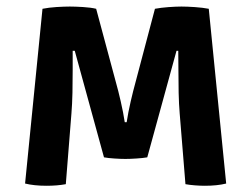

<svg xmlns="http://www.w3.org/2000/svg" viewBox="-20 -576 788 601"><path d="M113 -548.5Q133 -552.5 157.2 -554Q181.5 -555.5 198.5 -555.5Q215 -555.5 239.8 -554Q264.5 -552.5 281 -548.5L344 -314Q349.5 -295 357.8 -259.2Q366 -223.5 370.5 -193.5H376.5Q381 -223.5 389.2 -259Q397.5 -294.5 403 -314L465 -548.5Q483.5 -552 507.8 -553.8Q532 -555.5 548 -555.5Q565 -555.5 590.2 -553.8Q615.5 -552 633.5 -548.5L688 -1.5Q660 5.5 621 5.5Q606.5 5.5 590.2 4.2Q574 3 560.5 0.5L542.5 -220.5Q540 -249.5 539.2 -285.8Q538.5 -322 538.5 -356.8Q538.5 -391.5 538 -417H532.5L441 -83.5Q426.5 -81 406.5 -79.8Q386.5 -78.5 372.5 -78.5Q358 -78.5 338.5 -79.8Q319 -81 305.5 -83.5L214 -417H207.5Q207.5 -391.5 207.5 -356.8Q207.5 -322 206.8 -285.8Q206 -249.5 203.5 -219.5L186 0.5Q159 5.5 126 5.5Q86.5 5.5 58.5 -1.5Z"/></svg>

Font: Signika SC SemiBold
Style: Regular
Weight: 600
Designer: Anna Giedryś
Foundry: Anna Giedryś
Version: Version 2.000; ttfautohint (v1.8.3) -l 8 -r 50 -G 200 -x 9 -